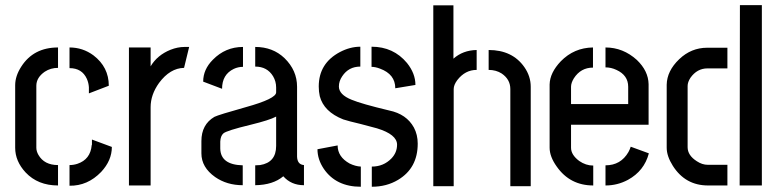

<svg xmlns="http://www.w3.org/2000/svg" viewBox="-20 -710 2977 735"><path d="M38.1 -144.5Q38.1 -92.8 78.1 -49.8Q125 0 202.1 0V-78.1Q149.4 -78.1 127 -117.2Q119.1 -130.9 119.1 -144.5V-381.8Q119.1 -413.1 151.4 -435.5Q173.8 -450.2 202.1 -450.2V-528.3Q108.4 -528.3 61.5 -455.1Q38.1 -418.9 38.1 -383.8ZM246.1 -449.2Q293.9 -449.2 312.5 -408.2Q319.3 -392.6 320.3 -376V-352.5L396.5 -381.8Q396.5 -453.1 337.9 -498Q296.9 -528.3 246.1 -528.3ZM246.1 1Q315.4 2 367.2 -51.8Q408.2 -95.7 408.2 -147.5L332 -175.8Q332 -174.8 332 -173.8Q332 -172.9 332 -169.9Q332 -167 332 -165Q332 -163.1 332 -160.6Q332 -158.2 332 -156.2L331.1 -154.3Q326.2 -99.6 276.4 -83Q261.7 -78.1 246.1 -78.1Z M473.6 0V-528.3H556.6V-456.1Q582 -499 632.8 -519.5Q660.2 -530.3 686.5 -530.3H704.1L684.6 -450.2Q630.9 -449.2 588.9 -392.6Q556.6 -347.7 556.6 -299.8V0Z M751 -123Q751 -69.3 803.7 -32.2Q848.6 -1 909.2 -1V-77.1Q824.2 -79.1 823.2 -141.6V-168Q824.2 -189.5 835 -199.2Q846.7 -210 939.5 -232.4Q1011.7 -250 1037.1 -263.7V-151.4Q1037.1 -87.9 975.6 -78.1Q965.8 -77.1 957 -77.1V-1Q1025.4 -2 1064.5 -35.2Q1094.7 -1 1143.6 -1V-78.1Q1118.2 -80.1 1117.2 -110.4V-377.9Q1117.2 -440.4 1069.3 -487.3Q1024.4 -530.3 957 -530.3V-455.1Q1002.9 -455.1 1025.4 -418Q1037.1 -398.4 1037.1 -375V-356.4Q1037.1 -332 920.9 -299.8Q816.4 -270.5 800.8 -262.7Q751 -233.4 751 -169.9ZM757.8 -397.5 830.1 -370.1Q830.1 -424.8 875 -446.3Q891.6 -454.1 910.2 -454.1V-530.3Q842.8 -530.3 794.9 -481.4Q757.8 -444.3 757.8 -397.5Z M1195.3 -138.7 1272.5 -153.3Q1272.5 -109.4 1318.4 -84Q1340.8 -73.2 1361.3 -72.3V4.9Q1266.6 4.9 1219.7 -63.5Q1195.3 -99.6 1195.3 -138.7ZM1200.2 -378.9Q1200.2 -467.8 1281.2 -510.7Q1320.3 -531.2 1359.4 -531.2V-455.1Q1314.5 -455.1 1290 -418Q1277.3 -399.4 1277.3 -378.9Q1277.3 -347.7 1326.2 -328.1Q1363.3 -312.5 1469.7 -287.1Q1536.1 -273.4 1564.5 -221.7Q1579.1 -194.3 1579.1 -160.2Q1579.1 -66.4 1503.9 -21.5Q1460 4.9 1403.3 4.9V-72.3Q1448.2 -72.3 1478.5 -103.5Q1500 -126 1500 -156.2Q1500 -195.3 1422.9 -218.8Q1403.3 -224.6 1360.4 -235.4Q1314.5 -246.1 1293.9 -252.9Q1219.7 -282.2 1204.1 -341.8Q1200.2 -359.4 1200.2 -378.9ZM1402.3 -454.1V-531.2Q1486.3 -531.2 1538.1 -468.8Q1570.3 -428.7 1570.3 -384.8L1493.2 -372.1Q1493.2 -425.8 1434.6 -447.3Q1417 -454.1 1402.3 -454.1Z M1638.7 2.9V-689.5H1715.8V-485.4Q1752 -517.6 1804.7 -518.6V-442.4Q1760.7 -442.4 1730.5 -403.3Q1716.8 -384.8 1716.8 -369.1V2.9ZM1850.6 -442.4V-518.6Q1941.4 -518.6 1987.3 -453.1Q2011.7 -418 2011.7 -377.9V2.9H1933.6V-369.1Q1933.6 -406.2 1900.4 -428.7Q1878.9 -442.4 1850.6 -442.4Z M2084 -144.5V-386.7Q2085 -431.6 2127 -475.6Q2177.7 -527.3 2250 -528.3V-451.2Q2203.1 -451.2 2176.8 -410.2Q2166 -392.6 2166 -377.9V-311.5H2384.8V-377.9Q2384.8 -421.9 2339.8 -442.4Q2319.3 -452.1 2297.9 -452.1V-528.3Q2365.2 -528.3 2418 -480.5Q2461.9 -438.5 2462.9 -387.7V-232.4H2166V-144.5Q2166 -117.2 2197.3 -93.8Q2222.7 -76.2 2251 -76.2V0Q2162.1 0 2111.3 -72.3Q2084 -110.4 2084 -144.5ZM2297.9 0V-77.1Q2356.4 -77.1 2385.7 -127.9Q2391.6 -138.7 2394.5 -148.4L2463.9 -123Q2446.3 -55.7 2383.8 -21.5Q2343.8 0 2297.9 0Z M2532.2 -144.5V-385.7Q2533.2 -438.5 2580.1 -483.4Q2626 -527.3 2687.5 -527.3H2764.6V-448.2H2688.5Q2648.4 -448.2 2623 -412.1Q2612.3 -395.5 2612.3 -380.9V-146.5Q2612.3 -115.2 2647.5 -92.8Q2668 -79.1 2689.5 -79.1H2764.6V0H2690.4Q2603.5 0 2555.7 -75.2Q2532.2 -112.3 2532.2 -144.5ZM2811.5 0 2812.5 -690.4H2896.5V0Z"/></svg>

Font: Post No Bills Colombo SemiBold
Style: Regular
Weight: 600
Designer: Kosala Senevirathne, Siva Puranthara, Lasantha Premarathna, Tharique Azeez
Foundry: Mooniak
Version: Version 1.220 ; ttfautohint (v1.6)